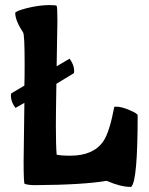

<svg xmlns="http://www.w3.org/2000/svg" viewBox="-20 -708 587 756"><path d="M254 -477Q272 -452 272 -430Q272 -423 271 -420L202 -378Q200 -262 200 -213Q200 -137 203 -99Q219 -95 257 -95Q348 -95 387 -152Q411 -187 430 -287Q430 -288 438 -288Q459 -288 491 -274Q522 -261 522 -254Q522 4 497 27Q496 28 494 28Q455 28 400 4Q306 20 117 21Q93 21 77 16Q73 12 73 -72L76 -303L41 -283Q23 -307 23 -330Q23 -337 24 -340L76 -371Q77 -401 77 -455Q77 -572 71 -580Q40 -627 40 -657Q40 -664 86 -676Q135 -688 174 -688Q201 -688 203 -685Q206 -682 206 -625L203 -447Z"/></svg>

Font: Bubblegum Sans
Style: Regular
Weight: 400
Designer: Angel Koziupa and Alejandro Paul
Foundry: Angel Koziupa and Alejandro Paul
Version: Version 1.001